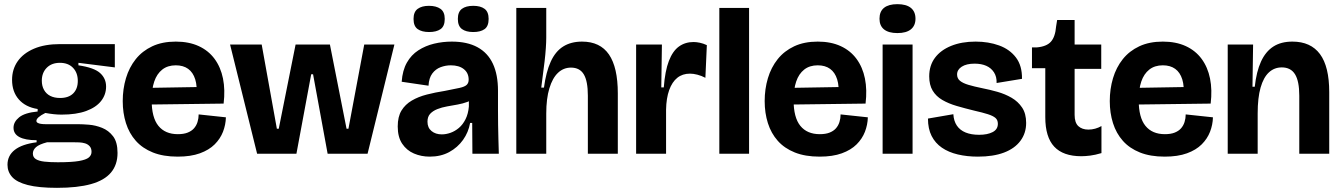

<svg xmlns="http://www.w3.org/2000/svg" viewBox="-20 -739 6451 923"><path d="M254 164Q166 164 113.5 150.5Q61 137 38.5 112Q16 87 16 53Q16 9 51 -18.5Q86 -46 156 -55V-65Q102 -65 73.5 -80Q45 -95 45 -125Q45 -153 72 -175Q99 -197 161 -203V-215Q103 -224 70.5 -261Q38 -298 38 -355Q38 -406 65 -444.5Q92 -483 143.5 -505Q195 -527 269 -527H532V-415L357 -437V-425Q432 -414 461 -388Q490 -362 490 -323Q490 -284 466 -253.5Q442 -223 394.5 -205.5Q347 -188 276 -188Q258 -188 239 -190Q220 -192 198 -196Q176 -185 165.5 -175.5Q155 -166 155 -158Q155 -152 161 -148.5Q167 -145 177 -143.5Q187 -142 200 -142H356Q376 -142 407.5 -139.5Q439 -137 470.5 -124.5Q502 -112 523.5 -84Q545 -56 545 -4Q545 53 513.5 90.5Q482 128 417.5 146Q353 164 254 164ZM258 41Q325 41 359.5 35Q394 29 407 18Q420 7 420 -9Q420 -26 411 -36Q402 -46 388.5 -50Q375 -54 361 -54.5Q347 -55 337 -55H206Q168 -45 153 -31.5Q138 -18 138 -1Q138 17 152.5 26Q167 35 193.5 38Q220 41 258 41ZM269 -268Q310 -268 332 -290Q354 -312 354 -350Q354 -389 331 -413Q308 -437 268 -437Q228 -437 204.5 -413Q181 -389 181 -351Q181 -326 191.5 -307Q202 -288 221.5 -278Q241 -268 269 -268Z M834 14Q765 14 715 -6Q665 -26 633 -62Q601 -98 585.5 -147Q570 -196 570 -253Q570 -311 585.5 -363Q601 -415 632.5 -454.5Q664 -494 712 -516.5Q760 -539 825 -539Q888 -539 935 -517.5Q982 -496 1011.5 -456Q1041 -416 1052 -361.5Q1063 -307 1055 -241L661 -236V-316L953 -321L924 -276Q929 -324 918.5 -357.5Q908 -391 884.5 -408Q861 -425 825 -425Q786 -425 760 -404.5Q734 -384 721.5 -347Q709 -310 709 -258Q709 -174 741.5 -134Q774 -94 835 -94Q863 -94 882 -101.5Q901 -109 912.5 -122Q924 -135 929.5 -152.5Q935 -170 935 -189L1066 -175Q1065 -139 1052 -105.5Q1039 -72 1012 -45Q985 -18 941 -2Q897 14 834 14Z M1216 0 1086 -525H1238L1311 -120H1320L1401 -525H1566L1646 -120H1655L1731 -525H1876L1747 0H1555L1485 -382H1476L1405 0Z M2046 14Q2005 14 1970 -1Q1935 -16 1913.5 -48Q1892 -80 1892 -131Q1892 -178 1910 -207.5Q1928 -237 1959.5 -255.5Q1991 -274 2032 -284.5Q2073 -295 2118 -302Q2165 -311 2189.5 -316.5Q2214 -322 2223.5 -331Q2233 -340 2233 -356Q2233 -388 2210 -406.5Q2187 -425 2147 -425Q2122 -425 2098 -416Q2074 -407 2058 -385.5Q2042 -364 2040 -327L1911 -346Q1915 -401 1936 -438Q1957 -475 1991 -497Q2025 -519 2066.5 -529Q2108 -539 2152 -539Q2226 -539 2275.5 -512Q2325 -485 2349.5 -432.5Q2374 -380 2374 -303V-209Q2374 -175 2374.5 -139.5Q2375 -104 2376 -69.5Q2377 -35 2378 0H2251Q2251 -35 2250.5 -71.5Q2250 -108 2250 -148H2240Q2232 -103 2206 -66.5Q2180 -30 2139.5 -8Q2099 14 2046 14ZM2104 -93Q2124 -93 2145.5 -100.5Q2167 -108 2186 -124Q2205 -140 2218 -166Q2231 -192 2234 -227V-269L2259 -270Q2248 -257 2226.5 -249Q2205 -241 2180 -236.5Q2155 -232 2129.5 -227.5Q2104 -223 2082.5 -214.5Q2061 -206 2048 -192Q2035 -178 2035 -154Q2035 -125 2054.5 -109Q2074 -93 2104 -93ZM2255 -585Q2220 -585 2200.5 -599.5Q2181 -614 2181 -648Q2181 -682 2200.5 -696.5Q2220 -711 2255 -711Q2290 -711 2309.5 -696.5Q2329 -682 2329 -648Q2329 -613 2309.5 -599Q2290 -585 2255 -585ZM2043 -585Q2008 -585 1988 -599Q1968 -613 1968 -648Q1968 -682 1988 -696.5Q2008 -711 2042 -711Q2077 -711 2097.5 -696.5Q2118 -682 2118 -648Q2118 -613 2098 -599Q2078 -585 2043 -585Z M2462 0V-285V-701H2606V-558Q2606 -538 2604 -508Q2602 -478 2598 -444Q2594 -410 2589.5 -377Q2585 -344 2582 -318H2595Q2605 -393 2627.5 -442.5Q2650 -492 2687.5 -515.5Q2725 -539 2778 -539Q2865 -539 2907.5 -477Q2950 -415 2950 -290V0H2806V-279Q2806 -349 2786.5 -381.5Q2767 -414 2725 -414Q2689 -414 2662.5 -389Q2636 -364 2621 -314.5Q2606 -265 2606 -193V0Z M3038 0V-270V-525H3162L3159 -319H3171Q3177 -398 3195.5 -446Q3214 -494 3244 -515.5Q3274 -537 3314 -537Q3328 -537 3344.5 -533.5Q3361 -530 3378 -522L3371 -365Q3352 -375 3332.5 -380Q3313 -385 3297 -385Q3261 -385 3236 -365Q3211 -345 3197 -306Q3183 -267 3182 -212V0Z M3438 0V-701H3581V0Z M3920 14Q3851 14 3801 -6Q3751 -26 3719 -62Q3687 -98 3671.5 -147Q3656 -196 3656 -253Q3656 -311 3671.5 -363Q3687 -415 3718.5 -454.5Q3750 -494 3798 -516.5Q3846 -539 3911 -539Q3974 -539 4021 -517.5Q4068 -496 4097.5 -456Q4127 -416 4138 -361.5Q4149 -307 4141 -241L3747 -236V-316L4039 -321L4010 -276Q4015 -324 4004.5 -357.5Q3994 -391 3970.5 -408Q3947 -425 3911 -425Q3872 -425 3846 -404.5Q3820 -384 3807.5 -347Q3795 -310 3795 -258Q3795 -174 3827.5 -134Q3860 -94 3921 -94Q3949 -94 3968 -101.5Q3987 -109 3998.5 -122Q4010 -135 4015.5 -152.5Q4021 -170 4021 -189L4152 -175Q4151 -139 4138 -105.5Q4125 -72 4098 -45Q4071 -18 4027 -2Q3983 14 3920 14Z M4223 0V-525H4367V0ZM4294 -580Q4252 -580 4230 -597.5Q4208 -615 4208 -649Q4208 -684 4230 -701.5Q4252 -719 4294 -719Q4337 -719 4359 -701Q4381 -683 4381 -649Q4381 -616 4359 -598Q4337 -580 4294 -580Z M4681 14Q4629 14 4584.5 3.5Q4540 -7 4508 -29Q4476 -51 4458.5 -85.5Q4441 -120 4441 -169L4563 -190Q4565 -157 4580 -135Q4595 -113 4622 -102Q4649 -91 4687 -91Q4727 -91 4752 -104Q4777 -117 4777 -144Q4777 -162 4765.5 -172Q4754 -182 4729 -190Q4704 -198 4664 -207Q4619 -218 4579.5 -229.5Q4540 -241 4510 -258.5Q4480 -276 4463.5 -303.5Q4447 -331 4447 -372Q4447 -424 4474.5 -461Q4502 -498 4552.5 -518.5Q4603 -539 4670 -539Q4732 -539 4783 -520.5Q4834 -502 4864 -462.5Q4894 -423 4893 -360L4771 -340Q4772 -370 4758.5 -391Q4745 -412 4721.5 -422.5Q4698 -433 4665 -433Q4626 -433 4603.5 -418.5Q4581 -404 4581 -381Q4581 -362 4595 -350.5Q4609 -339 4636 -331Q4663 -323 4702 -315Q4738 -308 4775 -297.5Q4812 -287 4843 -269Q4874 -251 4893.5 -222Q4913 -193 4913 -148Q4913 -99 4885.5 -62Q4858 -25 4806.5 -5.5Q4755 14 4681 14Z M5178 12Q5091 12 5048 -34Q5005 -80 5005 -176V-411H4941V-511H4963Q5011 -515 5032 -538.5Q5053 -562 5057 -612L5062 -643H5146V-525H5274V-408H5146V-187Q5146 -149 5164 -132.5Q5182 -116 5212 -116Q5229 -116 5245 -120.5Q5261 -125 5275 -133V-3Q5245 6 5221 9Q5197 12 5178 12Z M5579 14Q5510 14 5460 -6Q5410 -26 5378 -62Q5346 -98 5330.5 -147Q5315 -196 5315 -253Q5315 -311 5330.5 -363Q5346 -415 5377.5 -454.5Q5409 -494 5457 -516.5Q5505 -539 5570 -539Q5633 -539 5680 -517.5Q5727 -496 5756.5 -456Q5786 -416 5797 -361.5Q5808 -307 5800 -241L5406 -236V-316L5698 -321L5669 -276Q5674 -324 5663.5 -357.5Q5653 -391 5629.5 -408Q5606 -425 5570 -425Q5531 -425 5505 -404.5Q5479 -384 5466.5 -347Q5454 -310 5454 -258Q5454 -174 5486.5 -134Q5519 -94 5580 -94Q5608 -94 5627 -101.5Q5646 -109 5657.5 -122Q5669 -135 5674.5 -152.5Q5680 -170 5680 -189L5811 -175Q5810 -139 5797 -105.5Q5784 -72 5757 -45Q5730 -18 5686 -2Q5642 14 5579 14Z M5882 0V-295V-525H6004L6001 -322H6012Q6020 -395 6042 -443Q6064 -491 6101 -515Q6138 -539 6193 -539Q6281 -539 6325.5 -479Q6370 -419 6370 -296V0H6226V-279Q6226 -349 6205.5 -382Q6185 -415 6142 -415Q6106 -415 6080 -391Q6054 -367 6040 -318Q6026 -269 6026 -194V0Z"/></svg>

Font: Bricolage Grotesque 72pt
Style: Bold
Weight: 700
Designer: Mathieu Triay
Foundry: Atelier Triay
Version: Version 1.001;gftools[0.9.33.dev8+g029e19f]